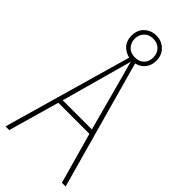

<svg xmlns="http://www.w3.org/2000/svg" viewBox="-275 -1026 987 987"><g transform="rotate(45 218.5 -532.5)"><path d="M410 -93 332 -371H106L27 -93H0L204 -808H238L437 -93ZM243 -700Q237 -722 231.5 -741.5Q226 -761 220 -784Q215 -762 209 -742.5Q203 -723 197 -699L113 -396H325ZM220 -791Q183 -791 155.5 -815Q128 -839 128 -881Q128 -923 154.5 -947.5Q181 -972 219 -972Q257 -972 283.5 -946.5Q310 -921 310 -881Q310 -840 284.5 -815.5Q259 -791 220 -791ZM220 -814Q251 -814 269 -832.5Q287 -851 287 -881Q287 -911 268 -930Q249 -949 219 -949Q187 -949 169 -929.5Q151 -910 151 -881Q151 -854 169 -834Q187 -814 220 -814Z"/></g></svg>

Font: Noto Sans Telugu UI Condensed Thin
Style: Regular
Weight: 100
Width: 3
Designer: Jelle Bosma - Monotype Design Team
Foundry: Monotype Imaging Inc.
Version: Version 2.005; ttfautohint (v1.8.4.7-5d5b)